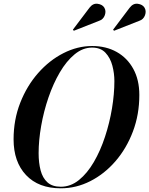

<svg xmlns="http://www.w3.org/2000/svg" viewBox="-20 -1009 808 1039"><path d="M733 -896 597 -842.5 592 -848.5 681.5 -967Q700.5 -992 725.8 -988.5Q751 -985 761.5 -968.5Q773 -950 764.8 -926.8Q756.5 -903.5 733 -896ZM515.5 -896 379.5 -842.5 374.5 -848.5 464 -967Q483 -992 508.2 -988.5Q533.5 -985 544 -968.5Q555.5 -950 547.2 -926.8Q539 -903.5 515.5 -896ZM309 10Q188.5 10 121 -61.5Q53.5 -133 53.5 -255Q53.5 -361 89.5 -452.8Q125.5 -544.5 186.2 -613.5Q247 -682.5 323 -721.2Q399 -760 478.5 -760Q554 -760 611.5 -727.8Q669 -695.5 701.5 -636Q734 -576.5 734 -495Q734 -389 699.2 -297.2Q664.5 -205.5 604.8 -136.5Q545 -67.5 468.8 -28.8Q392.5 10 309 10ZM478.5 -751.5Q428 -751.5 383.8 -715Q339.5 -678.5 303.8 -617.5Q268 -556.5 242.2 -481.2Q216.5 -406 202.8 -327.8Q189 -249.5 189 -180Q189 -128 199.8 -87Q210.5 -46 236.8 -22.2Q263 1.5 309 1.5Q362.5 1.5 407.5 -35Q452.5 -71.5 488 -132.5Q523.5 -193.5 548.2 -268.8Q573 -344 586 -422.2Q599 -500.5 599 -570Q599 -612 588 -653.8Q577 -695.5 550.8 -723.5Q524.5 -751.5 478.5 -751.5Z"/></svg>

Font: Bodoni* 24pt Medium
Style: Italic
Weight: 500
Italic angle: -13°
Version: Version 2.3